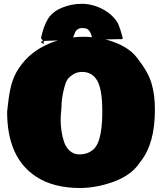

<svg xmlns="http://www.w3.org/2000/svg" viewBox="-20 -949 843 998"><path d="M297.9 -371.1Q297.9 -370.6 297.4 -368.7V-367.2Q295.4 -346.7 295.4 -321.3Q295.4 -295.9 299.6 -267.6Q303.7 -239.3 313.2 -210.9Q322.8 -182.6 342.8 -165Q364.3 -146.5 390.9 -146.5Q417.5 -146.5 435.8 -154.1Q454.1 -161.6 466.6 -173.3Q479 -185.1 488.3 -205.1Q511.7 -258.3 511.7 -370.1Q511.7 -483.9 485.6 -529.5Q459.5 -575.2 406.7 -575.2Q380.4 -575.2 360.6 -562.5Q340.8 -549.8 330.8 -536.1Q320.8 -522.5 310.3 -478Q299.8 -433.6 299.8 -396ZM17.1 -367.2 18.1 -377.9Q23.9 -439 33.7 -486.1Q43.5 -533.2 65.4 -574.2Q117.7 -664.6 211.2 -711.2Q304.7 -757.8 412.8 -757.8Q521 -757.8 609.4 -714.4Q662.1 -688.5 691.9 -648.9Q749 -577.6 767.1 -517.6Q785.2 -457.5 785.2 -378.9Q785.2 -204.1 712.9 -112.3L690.4 -82.5Q645 -29.8 562 -1.2Q479 27.3 397.5 28.3Q257.8 28.3 168.5 -30.3Q17.1 -128.4 17.1 -367.2ZM331.1 -740.7 265.6 -738.3 220.7 -736.8Q206.1 -735.8 205.6 -735.8H204.1L192.9 -751Q207 -815.4 230 -851.8Q252.9 -888.2 301.8 -908.7Q350.6 -929.2 405.3 -929.2Q460 -929.2 512 -902.3Q564 -875.5 591.8 -830.1Q606 -799.8 618.2 -749Q617.2 -745.1 607.9 -745.1H604L600.6 -745.6L465.3 -742.7Q462.4 -745.6 456.1 -762.2H456.5Q447.3 -793 430.7 -799.8Q422.4 -803.2 408 -803.2Q393.6 -803.2 384 -796.9Q374.5 -790.5 370.6 -781.2Q366.7 -772 363.3 -762.7Q355 -740.7 331.1 -740.7ZM196.8 -736.3Q205.6 -735.8 206.5 -735.8L208 -720.2L194.8 -728Z"/></svg>

Font: Bowlby One
Style: Regular
Weight: 400
Designer: vernon adams
Foundry: vernon adams
Version: Version 1.001